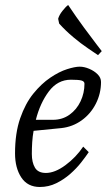

<svg xmlns="http://www.w3.org/2000/svg" viewBox="-20 -734 438 766"><path d="M139 12Q90 12 65 -26Q40 -64 40 -122Q40 -203 60.5 -262Q81 -321 113 -360.5Q145 -400 180.5 -424Q216 -448 247.5 -458Q279 -468 298 -468Q316 -468 336 -459.5Q356 -451 369.5 -437.5Q383 -424 383 -407Q383 -361 362.5 -320.5Q342 -280 306 -254Q270 -228 225 -223L114 -212Q110 -190 108.5 -166.5Q107 -143 107 -120Q107 -86 119.5 -65Q132 -44 163 -44Q199 -44 241 -75Q283 -106 312 -149L334 -127Q322 -109 303.5 -85.5Q285 -62 260 -40Q235 -18 204.5 -3Q174 12 139 12ZM123 -256H191Q229 -256 257.5 -276.5Q286 -297 301.5 -330Q317 -363 317 -400Q317 -409 306 -412.5Q295 -416 263 -416Q210 -416 175 -369.5Q140 -323 123 -256ZM371 -514Q358 -523 330.5 -541.5Q303 -560 272 -586Q241 -612 216 -640L212 -659Q216 -674 229.5 -691Q243 -708 252 -714Q284 -666 315 -624Q346 -582 366 -556Q386 -530 386 -530Z"/></svg>

Font: Mate
Style: Italic
Weight: 400
Italic angle: -10.8°
Designer: Eduardo Rodriguez Tunni
Foundry: Eduardo Rodriguez Tunni
Version: Version 1.003; ttfautohint (v1.8.4.7-5d5b);gftools[0.9.24]